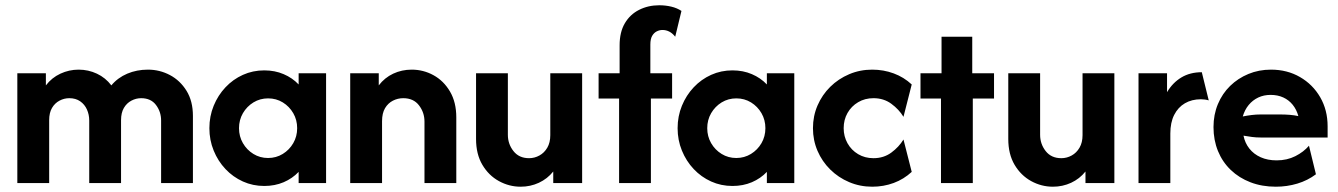

<svg xmlns="http://www.w3.org/2000/svg" viewBox="-20 -695 5082 729"><path d="M45.8 0V-416.7H154.2V-370.8Q176.4 -400 209.4 -415.3Q242.4 -430.6 278.5 -430.6Q315.3 -430.6 347.9 -415.3Q380.6 -400 402.8 -370.8Q427.1 -400 463.2 -415.3Q499.3 -430.6 541.7 -430.6Q586.1 -430.6 625 -410.1Q663.9 -389.6 688.2 -350.3Q712.5 -311.1 712.5 -254.9V0H591.7V-237.5Q591.7 -270.8 572.2 -296.5Q552.8 -322.2 516 -322.2Q496.5 -322.2 478.8 -312.8Q461.1 -303.5 450.3 -285.1Q439.6 -266.7 439.6 -238.9V0H318.8V-237.5Q318.8 -259.7 310.1 -279.2Q301.4 -298.6 284.4 -310.4Q267.4 -322.2 243.1 -322.2Q223.6 -322.2 205.9 -312.8Q188.2 -303.5 177.4 -285.1Q166.7 -266.7 166.7 -238.9V0Z M983.3 11.1Q940 11.1 902.3 -5.9Q864.6 -22.9 836.1 -53.1Q807.6 -83.3 791.3 -123.3Q775 -163.2 775 -208.3Q775 -253.5 791.3 -293.4Q807.6 -333.3 836.1 -363.5Q864.6 -393.8 902.3 -410.8Q940 -427.8 983.3 -427.8Q1023.6 -427.8 1056.9 -413.5Q1090.3 -399.3 1113.9 -374.3V-416.7H1218.1V0H1113.9V-42.4Q1090.3 -17.4 1056.9 -3.1Q1023.6 11.1 983.3 11.1ZM997.8 -95.1Q1028.5 -95.1 1053.6 -110.5Q1078.7 -125.9 1093.5 -151.5Q1108.3 -177.1 1108.3 -208.3Q1108.3 -239.6 1093.5 -265.2Q1078.7 -290.8 1053.7 -306.2Q1028.7 -321.5 998 -321.5Q967.4 -321.5 942.3 -306.2Q917.2 -290.8 902.3 -265.2Q887.5 -239.6 887.5 -208.3Q887.5 -177.1 902.3 -151.5Q917.1 -125.9 942.1 -110.5Q967.1 -95.1 997.8 -95.1Z M1309.7 0V-416.7H1418.1V-370.8Q1440.3 -400 1472.9 -415.3Q1505.6 -430.6 1543.1 -430.6Q1587.5 -430.6 1626 -409.4Q1664.6 -388.2 1688.5 -347.6Q1712.5 -306.9 1712.5 -249.3V0H1591.7V-233.3Q1591.7 -268.1 1570.8 -295.1Q1550 -322.2 1511.1 -322.2Q1490.3 -322.2 1471.9 -312.8Q1453.5 -303.5 1442 -284.4Q1430.6 -265.3 1430.6 -234.7V0Z M1956.9 13.9Q1913.2 13.9 1874.4 -7.4Q1835.5 -28.7 1811.5 -69.2Q1787.5 -109.7 1787.5 -167.4V-416.7H1908.3V-183.3Q1908.3 -148.3 1929.5 -121.4Q1950.6 -94.4 1988.8 -94.4Q2009.7 -94.4 2028.1 -104.6Q2046.6 -114.7 2058 -134.2Q2069.4 -153.8 2069.4 -181.9V-416.7H2190.3V0H2080.6V-43.8Q2058.3 -16 2026 -1Q1993.8 13.9 1956.9 13.9Z M2330.6 0V-320.8H2252.8V-416.7H2332.6V-522.9Q2332.6 -572.9 2352.4 -606.6Q2372.2 -640.3 2406.6 -657.6Q2441 -675 2483.1 -675Q2506.9 -675 2528.8 -669.8Q2550.7 -664.6 2567.4 -653.5L2543.7 -555.6Q2533.3 -568.8 2521.2 -575Q2509 -581.2 2495.4 -581.2Q2484.3 -581.2 2473.8 -576Q2463.2 -570.8 2456.2 -558.9Q2449.3 -547.1 2449.3 -525.7V-416.7H2531.9V-320.8H2451.4V0Z M2761.1 11.1Q2717.8 11.1 2680.1 -5.9Q2642.4 -22.9 2613.9 -53.1Q2585.4 -83.3 2569.1 -123.3Q2552.8 -163.2 2552.8 -208.3Q2552.8 -253.5 2569.1 -293.4Q2585.4 -333.3 2613.9 -363.5Q2642.4 -393.8 2680.1 -410.8Q2717.8 -427.8 2761.1 -427.8Q2801.4 -427.8 2834.7 -413.5Q2868.1 -399.3 2891.7 -374.3V-416.7H2995.8V0H2891.7V-42.4Q2868.1 -17.4 2834.7 -3.1Q2801.4 11.1 2761.1 11.1ZM2775.6 -95.1Q2806.2 -95.1 2831.3 -110.5Q2856.4 -125.9 2871.3 -151.5Q2886.1 -177.1 2886.1 -208.3Q2886.1 -239.6 2871.3 -265.2Q2856.5 -290.8 2831.5 -306.2Q2806.5 -321.5 2775.8 -321.5Q2745.1 -321.5 2720 -306.2Q2695 -290.8 2680.1 -265.2Q2665.3 -239.6 2665.3 -208.3Q2665.3 -177.1 2680.1 -151.5Q2694.9 -125.9 2719.9 -110.5Q2744.9 -95.1 2775.6 -95.1Z M3291.7 13.9Q3245.1 13.9 3204.2 -3.5Q3163.2 -20.8 3132.3 -51.4Q3101.4 -81.9 3084 -122.2Q3066.7 -162.5 3066.7 -208.3Q3066.7 -254.2 3084 -294.4Q3101.4 -334.7 3132.3 -365.3Q3163.2 -395.8 3204.2 -413.2Q3245.1 -430.6 3291.7 -430.6Q3334.7 -430.6 3373.3 -416.3Q3411.8 -402.1 3441.7 -374.3L3410.4 -251.4Q3393.1 -279.9 3364.2 -301Q3335.4 -322.2 3296.5 -322.2Q3263.9 -322.2 3238.2 -306.9Q3212.5 -291.7 3197.9 -266Q3183.3 -240.3 3183.3 -208.3Q3183.3 -177.1 3197.9 -151Q3212.5 -125 3238.2 -109.7Q3263.9 -94.4 3296.5 -94.4Q3335.4 -94.4 3364.2 -115.6Q3393.1 -136.8 3410.4 -165.3L3441.7 -42.4Q3411.8 -14.6 3373.3 -0.3Q3334.7 13.9 3291.7 13.9Z M3552.8 0V-320.8H3475V-416.7H3554.9V-555.6H3671.5V-416.7H3754.2V-320.8H3673.6V0Z M3977.8 13.9Q3934 13.9 3895.2 -7.4Q3856.4 -28.7 3832.3 -69.2Q3808.3 -109.7 3808.3 -167.4V-416.7H3929.2V-183.3Q3929.2 -148.3 3950.3 -121.4Q3971.4 -94.4 4009.7 -94.4Q4030.6 -94.4 4049 -104.6Q4067.4 -114.7 4078.8 -134.2Q4090.3 -153.8 4090.3 -181.9V-416.7H4211.1V0H4101.4V-43.8Q4079.2 -16 4046.9 -1Q4014.6 13.9 3977.8 13.9Z M4302.8 0V-416.7H4411.1V-345.1Q4432.6 -381.2 4465.6 -401Q4498.6 -420.8 4543.1 -420.8L4569.4 -313.9Q4562.5 -316 4554.9 -317Q4547.2 -318.1 4539.6 -318.1Q4504.9 -318.1 4478.8 -302.8Q4452.8 -287.5 4438.2 -258.7Q4423.6 -229.9 4423.6 -188.2V0Z M4824.3 13.9Q4771.5 13.9 4728.1 -2.8Q4684.7 -19.4 4653.1 -49.7Q4621.5 -79.9 4604.5 -121.5Q4587.5 -163.2 4587.5 -212.5Q4587.5 -259.7 4604.2 -299.7Q4620.8 -339.6 4650.7 -368.8Q4680.6 -397.9 4720.1 -414.2Q4759.7 -430.6 4805.6 -430.6Q4867.4 -430.6 4916 -402.4Q4964.6 -374.3 4992.7 -325.7Q5020.8 -277.1 5020.8 -215.3V-172.9H4766.7Q4749.3 -172.9 4733.3 -175Q4717.4 -177.1 4701.4 -179.9Q4706.9 -152.1 4723.6 -130.9Q4740.3 -109.7 4766.7 -97.9Q4793.1 -86.1 4827.1 -86.1Q4866.7 -86.1 4898.3 -102.1Q4929.9 -118.1 4950 -141.7L4976.4 -33.3Q4945.1 -9.7 4905.9 2.1Q4866.7 13.9 4824.3 13.9ZM4698.6 -252.8Q4715.3 -256.2 4732.3 -258.3Q4749.3 -260.4 4766.7 -260.4H4840.3Q4859.7 -260.4 4877.1 -259Q4894.4 -257.6 4909.7 -254.2Q4902.8 -279.2 4888.2 -297.2Q4873.6 -315.3 4852.4 -325Q4831.2 -334.7 4804.2 -334.7Q4778.5 -334.7 4757.3 -324.7Q4736.1 -314.6 4721.2 -296.5Q4706.2 -278.5 4698.6 -252.8Z"/></svg>

Font: Afacad Flux
Style: Regular
Weight: 400
Designer: Kristian Moeller
Foundry: Dicotype
Version: Version 1.100